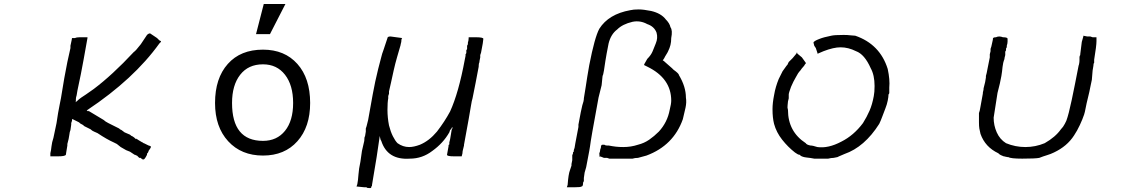

<svg xmlns="http://www.w3.org/2000/svg" viewBox="-20 -782 5794 970"><path d="M761.7 -597.7 773.4 -589.8 777.3 -585.9Q777.3 -585.9 785.2 -578.1L793 -574.2V-570.3L785.2 -562.5Q656.2 -382.8 421.9 -226.6L418 -222.7Q421.9 -222.7 425.8 -218.8V-222.7L503.9 -175.8Q511.7 -168 527.3 -160.2L550.8 -148.4L582 -132.8L585.9 -128.9L593.8 -125L609.4 -113.3L636.7 -101.6Q644.5 -93.8 648.4 -93.8Q656.2 -89.8 668 -78.1V-82L679.7 -74.2L699.2 -62.5Q703.1 -62.5 703.1 -60.5Q703.1 -58.6 707 -58.6L722.7 -50.8L730.5 -46.9Q734.4 -46.9 736.3 -44.9Q738.3 -43 742.2 -43V-39.1Q742.2 -35.2 730.5 -19.5Q730.5 -15.6 726.6 -9.8Q722.7 -3.9 722.7 -7.8V0Q714.8 15.6 710.9 19.5L707 23.4H699.2Q699.2 19.5 695.3 19.5Q691.4 19.5 691.4 15.6H683.6L679.7 11.7L675.8 7.8L671.9 3.9Q668 3.9 666 2Q664.1 0 660.2 0L636.7 -15.6L617.2 -23.4L589.8 -39.1L570.3 -54.7L554.7 -62.5Q519.5 -78.1 472.7 -109.4Q464.8 -113.3 455.1 -117.2Q445.3 -121.1 437.5 -128.9L406.2 -144.5Q398.4 -152.3 392.6 -154.3Q386.7 -156.2 378.9 -164.1L347.7 -179.7H343.8V-171.9V-175.8V-171.9L339.8 -160.2V-152.3L335.9 -125Q332 -117.2 330.1 -99.6Q328.1 -82 320.3 -54.7V-46.9Q316.4 -27.3 314.5 -11.7Q312.5 3.9 312.5 0Q308.6 7.8 273.4 7.8H234.4V3.9V-7.8Q238.3 -23.4 240.2 -43Q242.2 -62.5 250 -85.9L265.6 -160.2Q273.4 -214.8 281.2 -252Q289.1 -289.1 293 -316.4L304.7 -386.7L320.3 -468.8L335.9 -539.1V-550.8Q339.8 -570.3 341.8 -578.1Q343.8 -585.9 343.8 -589.8H351.6H355.5H359.4Q367.2 -593.8 382.8 -593.8H421.9V-589.8Q414.1 -546.9 402.3 -480.5Q390.6 -414.1 371.1 -324.2L367.2 -300.8Q363.3 -289.1 363.3 -281.2V-273.4V-269.5L359.4 -265.6L367.2 -269.5Q378.9 -281.2 390.6 -289.1L414.1 -304.7L453.1 -332Q500 -367.2 550.8 -414.1Q601.6 -460.9 656.2 -519.5Q664.1 -523.4 691.4 -558.6L699.2 -570.3L722.7 -605.5Q730.5 -613.3 738.3 -613.3Z M1308.6 3.9Q1199.2 3.9 1132.8 -68.4Q1066.4 -140.6 1066.4 -261.7Q1066.4 -386.7 1130.9 -459Q1195.3 -531.2 1308.6 -531.2Q1418 -531.2 1482.4 -459Q1546.9 -386.7 1546.9 -261.7Q1546.9 -140.6 1482.4 -68.4Q1418 3.9 1308.6 3.9ZM1308.6 -70.3Q1378.9 -70.3 1419.9 -121.1Q1460.9 -171.9 1460.9 -261.7Q1460.9 -351.6 1419.9 -404.3Q1378.9 -457 1308.6 -457Q1234.4 -457 1193.4 -404.3Q1152.3 -351.6 1152.3 -261.7Q1152.3 -70.3 1308.6 -70.3ZM1312.5 -761.7H1421.9L1343.8 -609.4H1273.4Z M2011.7 -589.8Q2007.8 -585.9 2007.8 -578.1Q2007.8 -570.3 2005.9 -564.5Q2003.9 -558.6 2003.9 -554.7Q1996.1 -527.3 1986.3 -494.1Q1976.6 -460.9 1968.8 -425.8Q1960.9 -390.6 1955.1 -363.3Q1949.2 -335.9 1945.3 -320.3V-312.5V-308.6L1941.4 -296.9V-285.2Q1937.5 -265.6 1937.5 -226.6Q1937.5 -207 1939.5 -187.5Q1941.4 -168 1945.3 -148.4Q1953.1 -117.2 1964.8 -93.8Q1976.6 -70.3 1988.3 -58.6Q2015.6 -39.1 2046.9 -39.1Q2070.3 -39.1 2101.6 -50.8Q2148.4 -70.3 2187.5 -117.2Q2226.6 -168 2253.9 -218.8Q2296.9 -312.5 2328.1 -480.5L2332 -500V-503.9V-507.8Q2335.9 -511.7 2335.9 -515.6V-523.4V-527.3Q2335.9 -531.2 2337.9 -531.2Q2339.8 -531.2 2339.8 -535.2V-539.1V-550.8L2343.8 -558.6V-566.4Q2347.7 -578.1 2347.7 -589.8V-593.8H2382.8Q2421.9 -593.8 2421.9 -585.9Q2421.9 -574.2 2410.2 -515.6L2406.2 -503.9V-492.2L2402.3 -472.7V-468.8Q2398.4 -460.9 2398.4 -449.2V-445.3L2382.8 -363.3L2367.2 -285.2Q2363.3 -273.4 2359.4 -248Q2355.5 -222.7 2347.7 -179.7L2324.2 -50.8V-46.9Q2320.3 -31.2 2318.4 -23.4Q2316.4 -15.6 2316.4 -7.8L2312.5 7.8H2273.4Q2238.3 7.8 2238.3 0Q2238.3 -3.9 2246.1 -43V-46.9Q2246.1 -50.8 2248 -50.8Q2250 -50.8 2250 -54.7V-62.5L2253.9 -78.1L2261.7 -125Q2261.7 -128.9 2265.6 -132.8V-140.6Q2261.7 -136.7 2261.7 -134.8Q2261.7 -132.8 2257.8 -128.9L2253.9 -125L2250 -113.3Q2218.8 -58.6 2164.1 -19.5Q2113.3 19.5 2050.8 19.5Q1937.5 27.3 1906.2 -70.3Q1902.3 -74.2 1900.4 -85.9Q1898.4 -97.7 1898.4 -93.8Q1894.5 -66.4 1890.6 -41Q1886.7 -15.6 1882.8 11.7L1859.4 152.3V156.2Q1855.5 160.2 1855.5 164.1Q1855.5 168 1851.6 168H1843.8Q1832 168 1832 164.1H1820.3L1781.2 160.2L1785.2 148.4Q1789.1 128.9 1791 99.6Q1793 70.3 1800.8 35.2L1808.6 -19.5L1820.3 -70.3Q1820.3 -89.8 1824.2 -93.8L1828.1 -117.2V-125V-132.8L1832 -144.5L1839.8 -175.8Q1851.6 -242.2 1863.3 -306.6Q1875 -371.1 1890.6 -433.6Q1898.4 -460.9 1904.3 -486.3Q1910.2 -511.7 1918 -531.2L1925.8 -554.7L1937.5 -589.8Q1937.5 -597.7 1953.1 -597.7Z M3339.8 -496.1 3335.9 -488.3 3328.1 -476.6Q3332 -476.6 3343.8 -464.8L3375 -437.5L3382.8 -429.7Q3410.2 -410.2 3410.2 -402.3Q3445.3 -343.8 3445.3 -289.1Q3449.2 -265.6 3443.4 -238.3Q3437.5 -210.9 3429.7 -179.7Q3382.8 -46.9 3246.1 3.9Q3214.8 11.7 3203.1 15.6Q3187.5 15.6 3175.8 19.5H3117.2H3058.6L3046.9 15.6H3039.1H3031.2Q3011.7 7.8 3011.7 7.8V11.7Q3007.8 11.7 3007.8 -7.8Q3011.7 -15.6 3011.7 -21.5Q3011.7 -27.3 3015.6 -35.2Q3015.6 -50.8 3023.4 -50.8H3031.2Q3035.2 -50.8 3037.1 -48.8Q3039.1 -46.9 3046.9 -46.9H3054.7Q3074.2 -43 3091.8 -41Q3109.4 -39.1 3128.9 -39.1Q3168 -39.1 3203.1 -50.8Q3234.4 -58.6 3259.8 -76.2Q3285.2 -93.8 3308.6 -117.2Q3351.6 -164.1 3363.3 -226.6Q3371.1 -257.8 3371.1 -273.4Q3371.1 -386.7 3250 -445.3L3234.4 -453.1V-457L3250 -484.4Q3269.5 -503.9 3277.3 -523.4Q3285.2 -543 3293 -562.5Q3304.7 -589.8 3296.9 -617.2Q3285.2 -648.4 3250 -660.2Q3214.8 -679.7 3175.8 -671.9Q3125 -660.2 3097.7 -632.8Q3066.4 -609.4 3054.7 -562.5Q3050.8 -543 3044.9 -511.7Q3039.1 -480.5 3031.2 -425.8L3027.3 -406.2Q3023.4 -398.4 3023.4 -390.6L3019.5 -351.6L3003.9 -289.1L2972.7 -117.2L2964.8 -70.3L2960.9 -43L2957 -19.5L2941.4 62.5L2933.6 89.8L2929.7 117.2V128.9V132.8L2925.8 140.6Q2925.8 160.2 2918 160.2Q2914.1 164.1 2882.8 164.1H2843.8L2847.7 152.3Q2851.6 97.7 2859.4 78.1Q2859.4 78.1 2867.2 54.7V46.9L2871.1 27.3V23.4V19.5V11.7V3.9Q2871.1 0 2873 -2Q2875 -3.9 2875 -11.7Q2875 -15.6 2878.9 -15.6V-23.4L2882.8 -35.2L2886.7 -58.6L2902.3 -140.6V-144.5V-152.3L2914.1 -214.8L2921.9 -250Q2929.7 -273.4 2929.7 -281.2V-285.2Q2933.6 -304.7 2939.5 -345.7Q2945.3 -386.7 2957 -453.1Q2984.4 -593.8 3007.8 -636.7Q3054.7 -710.9 3164.1 -730.5Q3179.7 -734.4 3207 -734.4Q3230.5 -734.4 3269.5 -726.6Q3320.3 -714.8 3343.8 -683.6Q3363.3 -664.1 3367.2 -644.5Q3378.9 -628.9 3371.1 -589.8Q3371.1 -570.3 3367.2 -554.7Q3363.3 -539.1 3355.5 -523.4Q3351.6 -515.6 3351.6 -515.6Z M4242.2 -605.5Q4261.7 -605.5 4277.3 -603.5Q4293 -601.6 4300.8 -601.6Q4425.8 -558.6 4464.8 -433.6Q4476.6 -378.9 4472.7 -339.8V-335.9V-320.3V-312.5Q4472.7 -308.6 4468.8 -304.7Q4468.8 -293 4464.8 -273.4Q4460.9 -253.9 4453.1 -234.4Q4445.3 -214.8 4437.5 -193.4Q4429.7 -171.9 4421.9 -156.2Q4347.7 -39.1 4246.1 -3.9L4218.8 7.8L4210.9 11.7L4191.4 15.6Q4179.7 15.6 4164.1 19.5H4132.8H4093.8Q4074.2 15.6 4054.7 13.7Q4035.2 11.7 4023.4 3.9Q4023.4 0 4019.5 0Q4011.7 0 3996.1 -11.7Q3960.9 -39.1 3931.6 -76.2Q3902.3 -113.3 3890.6 -156.2Q3886.7 -171.9 3884.8 -189.5Q3882.8 -207 3882.8 -230.5Q3882.8 -261.7 3890.6 -300.8Q3894.5 -324.2 3900.4 -343.8Q3906.2 -363.3 3914.1 -382.8L3933.6 -421.9L3953.1 -449.2Q3960.9 -457 3960.9 -460.9L3964.8 -468.8L3984.4 -488.3L4003.9 -511.7V-515.6H4007.8V-511.7L4031.2 -492.2L4050.8 -464.8V-460.9L4046.9 -457Q4043 -449.2 4037.1 -443.4Q4031.2 -437.5 4023.4 -425.8Q4011.7 -414.1 4000 -390.6Q3988.3 -371.1 3976.6 -343.8Q3964.8 -312.5 3964.8 -304.7V-293V-285.2L3960.9 -269.5Q3960.9 -261.7 3959 -250Q3957 -238.3 3960.9 -226.6Q3960.9 -117.2 4050.8 -58.6Q4054.7 -50.8 4074.2 -46.9Q4085.9 -46.9 4109.4 -39.1Q4164.1 -31.2 4230.5 -66.4Q4261.7 -82 4289.1 -105.5Q4316.4 -128.9 4339.8 -160.2Q4359.4 -191.4 4373 -222.7Q4386.7 -253.9 4394.5 -296.9Q4398.4 -316.4 4398.4 -347.7Q4398.4 -402.3 4378.9 -437.5Q4347.7 -507.8 4304.7 -523.4Q4265.6 -543 4226.6 -543Q4191.4 -543 4140.6 -523.4L4113.3 -511.7H4109.4V-515.6L4105.5 -527.3L4101.6 -539.1L4093.8 -550.8L4089.8 -566.4Q4089.8 -574.2 4121.1 -585.9Q4140.6 -593.8 4179.7 -601.6Q4195.3 -605.5 4242.2 -605.5Z M5453.1 -597.7V-601.6L5472.7 -597.7H5488.3L5500 -593.8H5503.9H5519.5V-589.8V-574.2Q5519.5 -550.8 5507.8 -480.5V-464.8Q5503.9 -460.9 5503.9 -449.2L5500 -425.8L5496.1 -378.9Q5492.2 -363.3 5488.3 -341.8Q5484.4 -320.3 5476.6 -289.1Q5468.8 -257.8 5464.8 -236.3Q5460.9 -214.8 5457 -203.1Q5449.2 -179.7 5435.5 -150.4Q5421.9 -121.1 5406.2 -97.7Q5371.1 -43 5304.7 -11.7Q5289.1 -3.9 5269.5 2Q5250 7.8 5230.5 15.6Q5210.9 19.5 5144.5 19.5Q5085.9 19.5 5074.2 11.7H5070.3Q5066.4 11.7 5060.5 9.8Q5054.7 7.8 5050.8 7.8Q5043 3.9 5037.1 2Q5031.2 0 5023.4 -7.8Q4957 -39.1 4933.6 -105.5Q4929.7 -121.1 4927.7 -132.8Q4925.8 -144.5 4925.8 -164.1V-210.9Q4929.7 -218.8 4933.6 -244.1Q4937.5 -269.5 4945.3 -308.6Q4945.3 -316.4 4947.3 -322.3Q4949.2 -328.1 4949.2 -335.9L4957 -367.2L4960.9 -390.6V-398.4Q4964.8 -410.2 4968.8 -433.6Q4972.7 -457 4980.5 -492.2V-507.8L4984.4 -523.4V-527.3V-535.2L4988.3 -546.9L4996.1 -582V-585.9Q4996.1 -593.8 5011.7 -593.8Q5027.3 -601.6 5046.9 -593.8Q5070.3 -593.8 5070.3 -585.9Q5070.3 -582 5070.3 -572.3Q5070.3 -562.5 5066.4 -550.8V-543Q5062.5 -539.1 5062.5 -535.2V-527.3Q5058.6 -523.4 5058.6 -519.5V-515.6V-511.7V-503.9L5054.7 -488.3V-484.4Q5046.9 -464.8 5044.9 -443.4Q5043 -421.9 5039.1 -398.4L5031.2 -359.4L5019.5 -312.5L5000 -187.5Q5000 -148.4 5015.6 -113.3Q5031.2 -78.1 5062.5 -58.6Q5109.4 -39.1 5160.2 -39.1Q5210.9 -39.1 5257.8 -58.6Q5312.5 -89.8 5339.8 -128.9Q5351.6 -140.6 5359.4 -156.2Q5359.4 -156.2 5367.2 -171.9Q5378.9 -203.1 5394.5 -277.3Q5410.2 -351.6 5429.7 -453.1Q5429.7 -449.2 5431.6 -459Q5433.6 -468.8 5433.6 -476.6V-492.2Q5433.6 -500 5437.5 -503.9V-507.8L5441.4 -539.1L5445.3 -570.3Z"/></svg>

Font: 和音 by 宁静之雨，公众号njzyshare
Style: Regular
Weight: 400
Designer: Steve Matteson
Foundry: Ascender Corporation
Version: Version 6.00;June 8, 2018;FontCreator 11.0.0.2388 32-bit